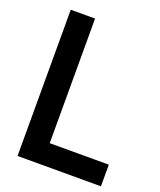

<svg xmlns="http://www.w3.org/2000/svg" viewBox="-138 -826 760 913"><g transform="rotate(20 242.5 -370.0)"><path d="M61 0V-740H184V-109.5H483V0Z"/></g></svg>

Font: Encode Sans Condensed SemiBold
Style: Regular
Weight: 600
Width: 3
Designer: Multiple Designers
Foundry: Impallari Type
Version: Version 2.000